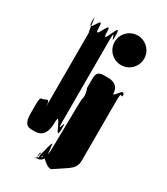

<svg xmlns="http://www.w3.org/2000/svg" viewBox="-235 -931 1029 1184"><g transform="rotate(30 279.0 -339.0)"><path d="M384 -830C326 -830 279 -783 279 -725C279 -667 326 -620 384 -620C442 -620 489 -667 489 -725C489 -783 442 -830 384 -830ZM353 -513C374 -513 432 -511 432 -439C450 -439 481 -519 490 -457C490 -457 488 -530 488 -458C478 -449 470 -492 470 -402V5C470 73 437 80 331 152C278 152 252 68 234 132C230 130 222 56 219 130C219 130 220 60 220 132C224 131 227 50 229 118C229 118 263 -42 263 30C265 27 269 92 270 90C270 113 256 138 221 138C209 140 199 141 197 141C187 138 204 146 226 129C255 111 269 95 273 61C275 62 278 -318 281 -318C289 -336 284 -372 274 -393V-461C274 -520 313 -513 353 -513ZM129 0C150 0 208 -4 208 -108C208 -214 264 9 264 -88C264 -192 266 14 266 -90C266 -204 246 -23 246 -145V-715C246 -837 266 -656 266 -770C266 -874 264 -668 264 -772C264 -869 208 -646 208 -752C208 -856 151 -648 151 -752C151 -858 95 -658 95 -772C95 -876 94 -666 94 -770C94 -865 113 -629 113 -715V-145C113 -231 102 -207 72 -197C50 -197 51 -192 51 -88C51 9 89 0 129 0Z"/></g></svg>

Font: Hussar Przerywany
Style: Regular
Weight: 400
Foundry: Cannot Into Space Fonts
Version: Version 0.982